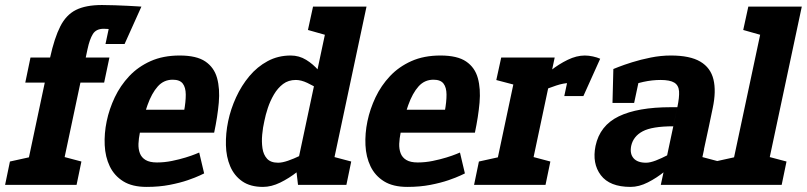

<svg xmlns="http://www.w3.org/2000/svg" viewBox="-55 -726 3169 754"><path d="M35.7 0 141.7 -500Q158.7 -577 181.7 -622.3Q204.7 -667.7 243.3 -687Q282 -706.3 345.3 -706.3Q369.3 -706.3 396.2 -705.3Q423 -704.3 446.8 -703.2Q470.7 -702 485.5 -701Q500.3 -700 500.3 -700L388.3 -610Q367.3 -613 352.3 -613Q322.7 -613 309.8 -592.5Q297 -572 288.7 -533L175.7 0ZM44.3 -401.7 64.7 -500H374.7L354 -401.7ZM-35 0 -16 -91.7 89.7 -115 45 0ZM165.7 0 164.3 -118.3 264.7 -91.7 245.7 0ZM359.3 -553.3 389 -693.3 500.3 -700 434.3 -553.3Z M650.7 -508 623.3 -413Q588.3 -413 564.7 -386.7Q541 -360.3 524.3 -313.5Q507.7 -266.7 494.3 -205L364 -250Q374 -298 395.8 -344Q417.7 -390 452.5 -427Q487.3 -464 536.5 -486Q585.7 -508 650.7 -508ZM727.3 -127 746.7 -45Q746.7 -45 729.8 -37Q713 -29 682.7 -18.5Q652.3 -8 611.2 0Q570 8 520.7 8L561.3 -88Q591 -88 620.3 -94Q649.7 -100 674 -107.5Q698.3 -115 712.8 -121Q727.3 -127 727.3 -127ZM364 -250 494.3 -205Q489.7 -182.3 488.8 -161.7Q488 -141 494.3 -124.2Q500.7 -107.3 516.8 -97.7Q533 -88 561.3 -88L520.7 8Q464.3 8 429 -14Q393.7 -36 376 -73Q358.3 -110 356.2 -156Q354 -202 364 -250ZM444.3 -295H795.3L786 -205H425ZM650.7 -508Q717 -508 751.5 -484.5Q786 -461 797.5 -419.3Q809 -377.7 804.2 -322.7Q799.3 -267.7 786 -205H650.7Q660.7 -251 667.7 -288.8Q674.7 -326.7 674.5 -354.7Q674.3 -382.7 662.7 -397.8Q651 -413 623.3 -413Z M1108.3 -60 1244.3 -700H1384.3L1250.3 -70ZM1108.3 -60 1250.3 -70 1235.3 0H1115.3ZM1213.3 -163.3 1223.3 -160Q1223.3 -160 1208.7 -143Q1194 -126 1168.8 -101Q1143.7 -76 1112 -51Q1080.3 -26 1045.5 -9Q1010.7 8 977.7 8L1037.3 -87Q1053.3 -87 1076 -94.8Q1098.7 -102.7 1122.7 -114.2Q1146.7 -125.7 1167 -136.7Q1187.3 -147.7 1200.3 -155.5Q1213.3 -163.3 1213.3 -163.3ZM1250.3 -336.7Q1250.3 -336.7 1235.8 -348.2Q1221.3 -359.7 1198.8 -374.3Q1176.3 -389 1151.8 -400.5Q1127.3 -412 1107 -412L1086.7 -508Q1119.7 -508 1147.3 -491Q1175 -474 1196.3 -449Q1217.7 -424 1232 -399Q1246.3 -374 1254 -357Q1261.7 -340 1261.7 -340ZM1107 -412Q1077.7 -412 1056.7 -396.2Q1035.7 -380.3 1020.8 -355Q1006 -329.7 996.8 -302Q987.7 -274.3 983 -250Q977.3 -225.7 974.7 -197.5Q972 -169.3 975.7 -144Q979.3 -118.7 993.7 -102.8Q1008 -87 1037.3 -87L977.7 8Q928 8 896.3 -14Q864.7 -36 849 -73Q833.3 -110 832.2 -156Q831 -202 841 -250Q851 -298 872.2 -344Q893.3 -390 924.3 -427Q955.3 -464 996.2 -486Q1037 -508 1086.7 -508ZM1174.3 -700H1254.3L1248.3 -581.7L1154.3 -608.3ZM1225.3 0 1224 -118.3 1324.3 -91.7 1305.3 0Z M1674.7 -508 1647.3 -413Q1612.3 -413 1588.7 -386.7Q1565 -360.3 1548.3 -313.5Q1531.7 -266.7 1518.3 -205L1388 -250Q1398 -298 1419.8 -344Q1441.7 -390 1476.5 -427Q1511.3 -464 1560.5 -486Q1609.7 -508 1674.7 -508ZM1751.3 -127 1770.7 -45Q1770.7 -45 1753.8 -37Q1737 -29 1706.7 -18.5Q1676.3 -8 1635.2 0Q1594 8 1544.7 8L1585.3 -88Q1615 -88 1644.3 -94Q1673.7 -100 1698 -107.5Q1722.3 -115 1736.8 -121Q1751.3 -127 1751.3 -127ZM1388 -250 1518.3 -205Q1513.7 -182.3 1512.8 -161.7Q1512 -141 1518.3 -124.2Q1524.7 -107.3 1540.8 -97.7Q1557 -88 1585.3 -88L1544.7 8Q1488.3 8 1453 -14Q1417.7 -36 1400 -73Q1382.3 -110 1380.2 -156Q1378 -202 1388 -250ZM1468.3 -295H1819.3L1810 -205H1449ZM1674.7 -508Q1741 -508 1775.5 -484.5Q1810 -461 1821.5 -419.3Q1833 -377.7 1828.2 -322.7Q1823.3 -267.7 1810 -205H1674.7Q1684.7 -251 1691.7 -288.8Q1698.7 -326.7 1698.5 -354.7Q1698.3 -382.7 1686.7 -397.8Q1675 -413 1647.3 -413Z M2177.7 -399.7 2241 -508ZM1983.3 -500H2123.3L2017.3 0H1877.3ZM2240.7 -381.3Q2225.3 -390.7 2210.3 -395.2Q2195.3 -399.7 2177.7 -399.7L2241 -508Q2257 -508 2273.5 -504.3Q2290 -500.7 2302 -495.3ZM2006 -336.7 1996 -340Q1996 -340 2010.8 -357Q2025.7 -374 2050.8 -399Q2076 -424 2107.7 -449Q2139.3 -474 2174.2 -491Q2209 -508 2242 -508L2178.7 -399.7Q2158.7 -399.7 2129.5 -390.2Q2100.3 -380.7 2072.2 -368.2Q2044 -355.7 2025 -346.2Q2006 -336.7 2006 -336.7ZM1970 -391.7 1894 -411.7 1913.3 -500H1993.3ZM1806.7 0 1825.7 -91.7 1931.3 -115 1886.7 0ZM2007.3 0 2006 -118.3 2106.3 -91.7 2087.3 0ZM2161 -348.7 2190.7 -488.7 2302 -495.3 2236 -348.7Z M2421.3 8Q2339.3 8 2304.5 -38Q2269.7 -84 2283.7 -153Q2300.7 -233 2374.8 -269Q2449 -305 2580 -305H2605L2589 -230Q2505.7 -230 2468.8 -210.3Q2432 -190.7 2423.7 -153Q2417.7 -122.3 2433 -104.7Q2448.3 -87 2482 -87ZM2373 -373 2353.7 -455Q2353.7 -455 2373.8 -463Q2394 -471 2427.3 -481.5Q2460.7 -492 2500.5 -500Q2540.3 -508 2579.7 -508L2539 -412Q2506.3 -412 2471.8 -404.5Q2437.3 -397 2410.2 -387.5Q2383 -378 2373 -373ZM2729 -230 2605 -305Q2613.3 -344 2611.7 -367.5Q2610 -391 2593 -401.5Q2576 -412 2539 -412L2579.7 -508Q2654.7 -508 2695.2 -484Q2735.7 -460 2746.8 -414Q2758 -368 2744 -302ZM2659.3 -173.3 2668.7 -166.7Q2668.7 -166.7 2653.8 -149Q2639 -131.3 2613.5 -105.3Q2588 -79.3 2556 -53.3Q2524 -27.3 2489.2 -9.7Q2454.3 8 2421.3 8L2482 -87Q2498 -87 2520.8 -95.8Q2543.7 -104.7 2567.7 -117.3Q2591.7 -130 2612.5 -142.8Q2633.3 -155.7 2646.3 -164.5Q2659.3 -173.3 2659.3 -173.3ZM2689 -45 2553 -60 2605 -305 2729 -230ZM2553 -60 2710 -140 2680 0H2540ZM2670 0 2668.7 -118.3 2769 -91.7 2750 0ZM2435.3 -321.7H2350.3L2353.7 -455H2463.7Z M2804.7 0 2953.7 -700H3093.7L2944.7 0ZM2883.7 -700H2963.7L2957.7 -581.7L2863.7 -608.3ZM2934.7 0 2933.3 -118.3 3033.7 -91.7 3014.7 0ZM2734 0 2753 -91.7 2858.7 -115 2814 0Z"/></svg>

Font: Epunda Slab Light
Style: Italic
Weight: 300
Italic angle: -12°
Designer: Simon Atzbach
Foundry: typofactur
Version: Version 1.102